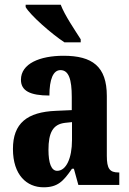

<svg xmlns="http://www.w3.org/2000/svg" viewBox="-20 -786 550 816"><path d="M254 -606H323V-619C299 -657 255 -721 238 -766H89V-756C109 -721 199 -642 254 -606ZM165 10C225 10 249 -15 286 -69H294L313 0H487V-53H484C446 -53 434 -69 434 -124V-378C434 -504 372 -549 250 -549C150 -549 69 -516 69 -447C69 -400 108 -380 190 -380C190 -449 206 -488 237 -488C272 -488 285 -449 285 -374V-318L218 -315C95 -310 35 -262 35 -153C35 -42 94 10 165 10ZM223 -60C198 -60 186 -93 186 -149C186 -221 204 -258 257 -264L286 -267V-191C286 -113 261 -60 223 -60Z"/></svg>

Font: Noto Serif Hebrew ExtraCondensed ExtraBold
Style: Regular
Weight: 800
Width: 2
Designer: Monotype Design Team
Foundry: Monotype Imaging Inc.
Version: Version 2.004